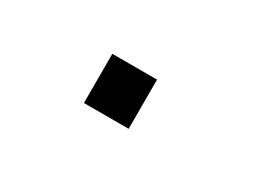

<svg xmlns="http://www.w3.org/2000/svg" viewBox="-24 -265 548 409"><g transform="rotate(30 250.0 -60.5)"><path d="M175 0V-121H285V0Z"/></g></svg>

Font: TypoPRO Lekton
Style: Regular
Weight: 400
Monospace: yes
Designer: Paolo Mazzetti, Luciano Perondi, Raffaele Flato, Elena Papassissa, Emilio Macchia, Michela Povoleri, Tobias Seemiller, R
Version: Version 34.000